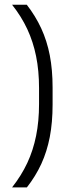

<svg xmlns="http://www.w3.org/2000/svg" viewBox="-20 -696 324 836"><path d="M150 -312.5V-243Q150 -168 137.2 -104.8Q124.5 -41.5 98.8 13.5Q73 68.5 32.5 120H97Q135 71.5 159.8 17.8Q184.5 -36 196.8 -99.5Q209 -163 209 -241V-314.5Q209 -392 196.8 -455.2Q184.5 -518.5 159.5 -572.5Q134.5 -626.5 96.5 -675.5H32.5Q73 -624.5 98.8 -569.2Q124.5 -514 137.2 -451Q150 -388 150 -312.5Z"/></svg>

Font: Anek Malayalam Medium Light
Style: Regular
Weight: 300
Version: Version 1.003